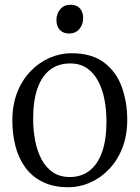

<svg xmlns="http://www.w3.org/2000/svg" viewBox="-20 -777 588 808"><path d="M32 -269.5Q32 -337 53 -389.5Q74 -442 109.8 -478.5Q145.5 -515 189.8 -534Q234 -553 280 -553Q366 -553 417.8 -514Q469.5 -475 492.5 -411.2Q515.5 -347.5 515.5 -273Q515.5 -206 494.5 -153.2Q473.5 -100.5 437.8 -63.8Q402 -27 358 -8Q314 11 268 11Q204 11 158.8 -11.8Q113.5 -34.5 85.5 -73.5Q57.5 -112.5 44.8 -163Q32 -213.5 32 -269.5ZM274 -32Q322 -32 356.5 -58.5Q391 -85 409.5 -137Q428 -189 428 -265.5Q428 -313 419.8 -357Q411.5 -401 393.2 -435.5Q375 -470 346 -490Q317 -510 275 -510Q226 -510 191.2 -483.8Q156.5 -457.5 138 -405.8Q119.5 -354 119.5 -277Q119.5 -229 128 -185Q136.5 -141 155 -106.2Q173.5 -71.5 202.8 -51.8Q232 -32 274 -32ZM270 -636Q246 -636 231.8 -651.2Q217.5 -666.5 217.5 -692.5Q217.5 -718.5 233.2 -737.8Q249 -757 276.5 -757H277.5Q302 -757 316 -742Q330 -727 330 -700.5Q330 -674.5 314.2 -655.2Q298.5 -636 271 -636Z"/></svg>

Font: Merriweather 60pt Light
Style: Regular
Weight: 300
Version: Version 2.100